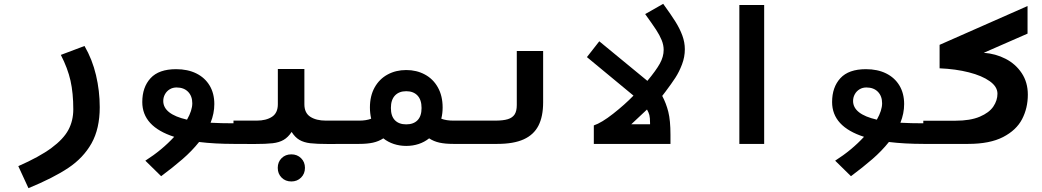

<svg xmlns="http://www.w3.org/2000/svg" viewBox="-20 -751 5440 1002"><path d="M362.5 -180.5Q362.5 -265 348 -329.8Q333.5 -394.5 297.5 -464.5L421 -511Q461.5 -441.5 481 -359Q500.5 -276.5 500.5 -191.5Q500.5 -79.5 457.8 -3.2Q415 73 336.2 125.5Q257.5 178 128.5 231L75.5 116Q186 67.5 248.5 21.2Q311 -25 336.8 -73Q362.5 -121 362.5 -180.5Z M889 -37Q722.5 -90.5 722.5 -218.5Q722.5 -296 765.8 -343Q809 -390 899 -390Q959.5 -390 1004.5 -367.8Q1049.5 -345.5 1074 -304.5Q1098.5 -263.5 1098.5 -208Q1098.5 -159 1079 -110.5Q1133 -107.5 1201.5 -107.5V0Q1100.5 0 1019 -10Q981.5 37 932.5 79.5Q883.5 122 821 168.5L738.5 87.5Q825 32.5 889 -37ZM956 -126.5Q983.5 -174.5 983.5 -212Q983.5 -249.5 961.5 -272Q939.5 -294.5 901.5 -294.5Q881.5 -294.5 865.8 -285Q850 -275.5 841 -259.2Q832 -243 832 -224Q832 -155 956 -126.5Z M1429.5 125Q1429.5 94.5 1449.5 74.5Q1469.5 54.5 1500.5 54.5Q1531 54.5 1551.2 74.5Q1571.5 94.5 1571.5 125Q1571.5 155.5 1551.2 175.8Q1531 196 1500.5 196Q1469.5 196 1449.5 175.8Q1429.5 155.5 1429.5 125ZM1430 -207V-391H1568.5V-207Q1568.5 -161.5 1599.5 -141.5Q1630.5 -121.5 1680.5 -121.5H1801.5V0L1694 0.5Q1633 0.5 1599.2 -3.5Q1565.5 -7.5 1542.5 -21Q1519.5 -34.5 1502 -62.5Q1483.5 -34.5 1460.2 -21Q1437 -7.5 1403 -3.5Q1369 0.5 1307 0.5L1198.5 0V-121.5H1319.5Q1369 -121.5 1399.5 -141.5Q1430 -161.5 1430 -207Z M1980.5 -29Q1956 -13 1926.2 -6.5Q1896.5 0 1854.5 0H1798V-121.5H1854.5Q1891.5 -121.5 1917 -131.5Q1910.5 -161 1910.5 -190Q1910.5 -250.5 1935.2 -294.8Q1960 -339 2003 -362.2Q2046 -385.5 2100 -385.5Q2154 -385.5 2197.2 -362.2Q2240.5 -339 2265.2 -294.8Q2290 -250.5 2290 -190Q2290 -159.5 2283 -131.5Q2309 -121.5 2345.5 -121.5H2402V0H2345.5Q2303.5 0 2273.8 -6.5Q2244 -13 2219.5 -29Q2195 -9.5 2164.8 0.5Q2134.5 10.5 2100 10.5Q2066 10.5 2035.5 0.5Q2005 -9.5 1980.5 -29ZM2180 -187.5Q2180 -230 2158.8 -252.5Q2137.5 -275 2100 -275Q2062.5 -275 2041.2 -252.5Q2020 -230 2020 -187.5Q2020 -145 2041 -123.5Q2062 -102 2100 -102Q2138 -102 2159 -123.5Q2180 -145 2180 -187.5Z M2400 -121.5H2564Q2606 -121.5 2630.2 -129Q2654.5 -136.5 2665.8 -154Q2677 -171.5 2677 -203V-485H2814.5V-217Q2814.5 -143 2790 -95.2Q2765.5 -47.5 2713 -23.8Q2660.5 0 2575.5 0H2400Z M3286 -252 3043 -453 3107.5 -535.5 3358.5 -329Q3403.5 -383 3423.5 -419Q3443.5 -455 3443.5 -491Q3443.5 -516 3433 -541.8Q3422.5 -567.5 3404 -595.8Q3385.5 -624 3347 -677.5L3441 -731Q3481.5 -675.5 3504.8 -638.2Q3528 -601 3541 -565.5Q3554 -530 3554 -494Q3554 -453.5 3539.2 -414.8Q3524.5 -376 3504.5 -345.2Q3484.5 -314.5 3452.5 -272Q3445.5 -264 3436 -250.5Q3456.5 -212 3467.8 -167.2Q3479 -122.5 3479 -47.5V0H3079V-96.5Q3119.5 -110 3180 -157.5Q3240.5 -205 3286 -252ZM3372.5 -102.5V-109Q3372.5 -136.5 3368.8 -150.8Q3365 -165 3356.5 -179.5L3274.5 -102.5Z M3968 -725V0H3838.5V-725Z M4489 -37Q4322.5 -90.5 4322.5 -218.5Q4322.5 -296 4365.8 -343Q4409 -390 4499 -390Q4559.5 -390 4604.5 -367.8Q4649.5 -345.5 4674 -304.5Q4698.5 -263.5 4698.5 -208Q4698.5 -159 4679 -110.5Q4733 -107.5 4801.5 -107.5V0Q4700.5 0 4619 -10Q4581.5 37 4532.5 79.5Q4483.5 122 4421 168.5L4338.5 87.5Q4425 32.5 4489 -37ZM4556 -126.5Q4583.5 -174.5 4583.5 -212Q4583.5 -249.5 4561.5 -272Q4539.5 -294.5 4501.5 -294.5Q4481.5 -294.5 4465.8 -285Q4450 -275.5 4441 -259.2Q4432 -243 4432 -224Q4432 -155 4556 -126.5Z M4798.5 -121H4965.5Q5044 -121 5093.2 -142Q5142.5 -163 5164 -195Q5185.5 -227 5185.5 -262Q5185.5 -298.5 5145.2 -327.2Q5105 -356 5036.2 -373.5Q4967.5 -391 4883.5 -394.5V-517L5342.5 -719.5V-575.5L5114 -475.5Q5175.5 -471 5227.8 -444.2Q5280 -417.5 5312 -369.5Q5344 -321.5 5344 -257Q5344 -187 5314 -129.2Q5284 -71.5 5214.8 -35.8Q5145.5 0 5033 0H4798.5Z"/></svg>

Font: JuliaMono ExtraBold
Style: Regular
Weight: 800
Monospace: yes
Designer: cormullion
Foundry: corm
Version: Version 0.055; ttfautohint (v1.8.4)